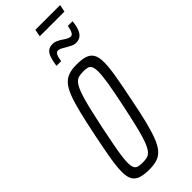

<svg xmlns="http://www.w3.org/2000/svg" viewBox="-320 -1031 1074 1074"><g transform="rotate(-45 217.5 -494.0)"><path d="M139 8Q97 8 70.5 -0.5Q44 -9 31.5 -30.5Q19 -52 19 -91Q19 -132 29.5 -194Q40 -256 58 -343Q76 -431 91 -492.5Q106 -554 121.5 -594Q137 -634 156 -656Q175 -678 201 -687Q227 -696 263 -696Q306 -696 332 -687.5Q358 -679 370.5 -657.5Q383 -636 383 -596Q383 -556 372.5 -494.5Q362 -433 344 -345Q327 -257 312 -196.5Q297 -136 281.5 -95.5Q266 -55 247 -32.5Q228 -10 201.5 -1Q175 8 139 8ZM139 -46Q160 -46 175 -50Q190 -54 202.5 -69Q215 -84 227.5 -116Q240 -148 253.5 -203.5Q267 -259 285 -344Q305 -438 314 -494Q323 -550 323 -580Q323 -608 316.5 -621.5Q310 -635 297 -638.5Q284 -642 265 -642Q243 -642 227.5 -638Q212 -634 199.5 -619Q187 -604 174.5 -572Q162 -540 148.5 -484.5Q135 -429 117 -344Q104 -281 95.5 -236Q87 -191 82.5 -159.5Q78 -128 78 -107Q78 -79 84.5 -66Q91 -53 105 -49.5Q119 -46 139 -46ZM180 -770Q185 -806 193 -828.5Q201 -851 214.5 -861.5Q228 -872 250 -872Q266 -872 281 -865Q296 -858 309 -849Q320 -841 331.5 -835Q343 -829 353 -829Q364 -829 371.5 -843Q379 -857 383 -883H420Q417 -850 408.5 -827.5Q400 -805 385.5 -794Q371 -783 350 -783Q334 -783 320 -790Q306 -797 292 -805Q281 -812 269 -818.5Q257 -825 246 -825Q235 -825 228 -811.5Q221 -798 217 -770ZM231 -953 239 -996H435L426 -953Z"/></g></svg>

Font: Saira UltraCondensed
Style: Italic
Weight: 400
Width: 1
Italic angle: -12°
Designer: Hector Gatti with collaboration of the Omnibus-Type team
Foundry: Omnibus-Type
Version: Version 1.101